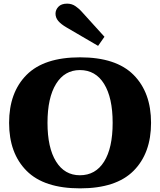

<svg xmlns="http://www.w3.org/2000/svg" viewBox="-20 -1025 880 1055"><path d="M346 -874Q315 -892 300 -910Q285 -928 285 -950Q285 -971 301 -988Q317 -1005 349 -1005Q375 -1005 395.5 -990.5Q416 -976 428 -962L554 -823L519 -773ZM30 -350Q30 -517 126 -613.5Q222 -710 420 -710Q618 -710 714 -613.5Q810 -517 810 -350Q810 -183 714 -86.5Q618 10 420 10Q222 10 126 -86.5Q30 -183 30 -350ZM599 -350Q599 -488 552 -564Q505 -640 419 -640Q335 -640 288 -564Q241 -488 241 -350Q241 -213 288 -137.5Q335 -62 419 -62Q505 -62 552 -137Q599 -212 599 -350Z"/></svg>

Font: Taviraj Black
Style: Regular
Weight: 900
Designer: Katatrad Team
Foundry: CadsonDemak
Version: Version 1.001